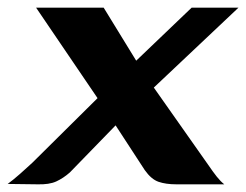

<svg xmlns="http://www.w3.org/2000/svg" viewBox="-42 -480 641 500"><path d="M417 0Q390 0 371 -6.5Q352 -13 335 -37L232 -195L52 -460H228L336 -284L500 -51Q513 -32 522.5 -20Q532 -8 542 0ZM55 0 -22 -1Q-7 -12 10.5 -27.5Q28 -43 42 -56L250 -262L457 -460H579L312 -208L140 -31Q123 -16 104.5 -7.5Q86 1 55 0Z"/></svg>

Font: Genos Thin SemiBold
Style: Italic
Weight: 600
Italic angle: -8°
Version: Version 1.010